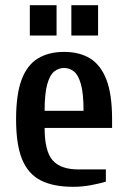

<svg xmlns="http://www.w3.org/2000/svg" viewBox="-20 -710 493 740"><path d="M262 10Q185 10 136.5 -15Q88 -40 65 -96.5Q42 -153 42 -250Q42 -347 63.5 -403.5Q85 -460 126.5 -485Q168 -510 227 -510Q286 -510 327 -485Q368 -460 390 -403.5Q412 -347 412 -250V-217H152Q152 -127 183 -92Q214 -57 282 -57H388V-10Q366 -3 331.5 3.5Q297 10 262 10ZM152 -283H302Q302 -349 292 -385Q282 -421 265 -434.5Q248 -448 227 -448Q206 -448 189 -434.5Q172 -421 162 -385Q152 -349 152 -283ZM255 -573V-690H358V-573ZM95 -573V-690H198V-573Z"/></svg>

Font: Cuprum SemiBold
Style: Regular
Weight: 600
Designer: Jovanny Lemonad
Foundry: Jovanny Lemonad
Version: Version 3.000